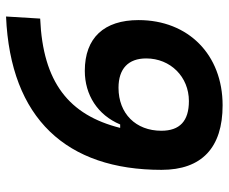

<svg xmlns="http://www.w3.org/2000/svg" viewBox="-80 -656 746 626"><g transform="rotate(-90 293.0 -343.0)"><path d="M262.7 9.8C427.7 9.8 540.5 -102.1 540.5 -264.2C540.5 -376.5 482.9 -439.5 375 -439.5C296.4 -439.5 231 -397.5 200.2 -324.2H189C231 -491.2 337.4 -576.2 545.4 -585L552.2 -696.3C218.8 -682.1 52.2 -498.5 52.2 -189.5C52.2 -58.1 124.5 9.8 262.7 9.8ZM276.4 -100.1C211.4 -100.1 179.7 -129.9 179.7 -189.9C179.7 -273.4 235.8 -329.6 319.8 -329.6C382.3 -329.6 415.5 -297.4 415.5 -239.3C415.5 -160.2 355.5 -100.1 276.4 -100.1Z"/></g></svg>

Font: Cascadia Code SemiBold
Style: Italic
Weight: 600
Italic angle: -10°
Monospace: yes
Designer: Aaron Bell
Foundry: Saja Typeworks
Version: Version 2404.023